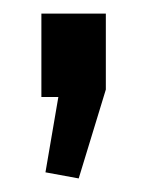

<svg xmlns="http://www.w3.org/2000/svg" viewBox="-20 -143 217 283"><path d="M136 -123V-11L96 120L47 111L66 0H41V-123Z"/></svg>

Font: Pathway Extreme 28pt Medium
Style: Regular
Weight: 500
Designer: Eduardo Rodriguez Tunni
Foundry: Eduardo Rodriguez Tunni
Version: Version 1.001;gftools[0.9.26]